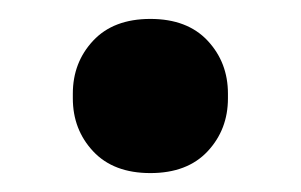

<svg xmlns="http://www.w3.org/2000/svg" viewBox="-20 -171 318 203"><path d="M139 12Q100 12 78.5 -11Q57 -34 57 -67V-72Q57 -105 78.5 -128Q100 -151 139 -151Q178 -151 199.5 -128Q221 -105 221 -72V-67Q221 -34 199.5 -11Q178 12 139 12Z"/></svg>

Font: IBM Plex Serif SmBld
Style: Regular
Weight: 600
Designer: Mike Abbink, Paul van der Laan, Pieter van Rosmalen
Foundry: Bold Monday
Version: Version 3.001